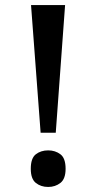

<svg xmlns="http://www.w3.org/2000/svg" viewBox="-20 -734 381 761"><path d="M141 -208 103 -714H238L201 -208ZM171 7Q142 7 122 -9Q102 -25 102 -65Q102 -107 122 -122.5Q142 -138 171 -138Q199 -138 219.5 -122.5Q240 -107 240 -65Q240 -25 219.5 -9Q199 7 171 7Z"/></svg>

Font: Noto Rashi Hebrew Medium
Style: Regular
Weight: 500
Version: Version 1.006